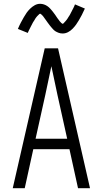

<svg xmlns="http://www.w3.org/2000/svg" viewBox="-20 -989 540 1009"><path d="M47 0 215 -735H285L453 0H390L345 -205H155L110 0ZM333 -260 282 -490Q274 -528 266 -565.5Q258 -603 250 -641Q242 -603 234 -565.5Q226 -528 218 -490L167 -260ZM309 -813Q303 -813 298 -814Q293 -815 288.5 -816.5Q284 -818 279 -820.5Q274 -823 270 -825.5Q266 -828 262.5 -831.5Q259 -835 255.5 -839Q252 -843 248.5 -847Q245 -851 242 -855Q239 -859 236 -863Q233 -867 230 -871Q227 -875 224 -879.5Q221 -884 217.5 -888.5Q214 -893 211 -897.5Q208 -902 205.5 -905Q203 -908 198 -912.5Q193 -917 192 -917Q188 -917 186 -914.5Q184 -912 181 -909.5Q178 -907 175 -903.5Q172 -900 170.5 -898Q169 -896 167.5 -894Q166 -892 164.5 -889.5Q163 -887 161.5 -884Q160 -881 158 -878.5Q156 -876 154 -872.5Q152 -869 150.5 -866Q149 -863 147 -859Q145 -855 143 -851.5Q141 -848 139 -843.5Q137 -839 134.5 -834.5Q132 -830 130 -825.5Q128 -821 126 -816L74 -837Q82 -856 90 -871Q98 -886 105.5 -899Q113 -912 120 -922Q127 -932 138 -943Q149 -954 162.5 -961.5Q176 -969 191 -969Q197 -969 202 -968Q207 -967 211.5 -965.5Q216 -964 221 -961.5Q226 -959 230 -956Q234 -953 237.5 -950Q241 -947 244.5 -943Q248 -939 251.5 -935Q255 -931 258 -927Q261 -923 264 -919Q267 -915 270 -911Q273 -907 276 -902Q279 -897 282.5 -892.5Q286 -888 289 -884Q292 -880 294.5 -876.5Q297 -873 302 -868.5Q307 -864 308 -864Q312 -864 314 -866.5Q316 -869 319 -872Q322 -875 325 -878.5Q328 -882 329.5 -884Q331 -886 332.5 -888Q334 -890 335.5 -892.5Q337 -895 338.5 -897.5Q340 -900 342 -903Q344 -906 346 -909Q348 -912 349.5 -915.5Q351 -919 353 -922.5Q355 -926 357 -930Q359 -934 361 -938Q363 -942 365.5 -946.5Q368 -951 370 -956Q372 -961 374 -966L426 -944Q418 -926 410 -910.5Q402 -895 394.5 -882.5Q387 -870 380 -860Q373 -850 362 -838.5Q351 -827 337.5 -820Q324 -813 309 -813Z"/></svg>

Font: Iosevka Fixed Light
Style: Regular
Weight: 300
Monospace: yes
Designer: Belleve Invis
Foundry: Belleve Invis
Version: Version 32.3.0